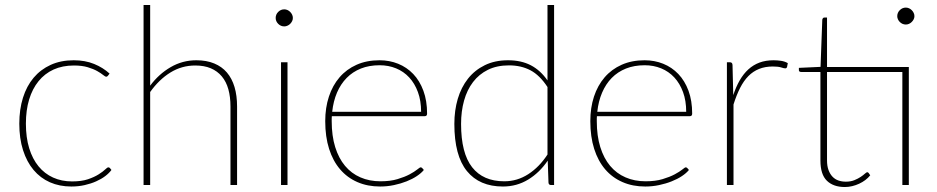

<svg xmlns="http://www.w3.org/2000/svg" viewBox="-20 -743 3764 771"><path d="M413.5 -439Q412 -437.5 410.5 -436.2Q409 -435 406.5 -435Q402.5 -435 394 -442Q385.5 -449 370.5 -457.5Q355.5 -466 332.5 -473Q309.5 -480 277 -480Q231 -480 195.2 -463.8Q159.5 -447.5 134.8 -417Q110 -386.5 97 -343.5Q84 -300.5 84 -246.5Q84 -191 97.2 -147.8Q110.5 -104.5 134.8 -75Q159 -45.5 193.2 -30Q227.5 -14.5 269.5 -14.5Q307.5 -14.5 333.2 -23.2Q359 -32 376 -42.8Q393 -53.5 402 -62.2Q411 -71 415 -71Q419 -71 421.5 -68L427.5 -60.5Q418.5 -48 402.8 -36Q387 -24 366.2 -14.8Q345.5 -5.5 320.2 0.2Q295 6 266.5 6Q219 6 180.5 -11Q142 -28 114.8 -60.5Q87.5 -93 72.5 -140Q57.5 -187 57.5 -246.5Q57.5 -303.5 72.2 -350.5Q87 -397.5 115 -430.8Q143 -464 183.5 -482.5Q224 -501 276 -501Q322 -501 358 -486.2Q394 -471.5 420 -447.5Z M583 -399Q617.5 -445.5 665 -473.2Q712.5 -501 768.5 -501Q809.5 -501 840.2 -488.2Q871 -475.5 891.2 -451.8Q911.5 -428 921.8 -393.5Q932 -359 932 -315.5V0H905.5V-315.5Q905.5 -354 897 -384.5Q888.5 -415 870.8 -436.2Q853 -457.5 826.5 -468.8Q800 -480 764 -480Q710 -480 664.2 -451.8Q618.5 -423.5 583 -373.5V0H556.5V-723H583Z M1134.5 -493V0H1108.5V-493ZM1156 -671Q1156 -664 1153 -658Q1150 -652 1145.2 -647.2Q1140.5 -642.5 1134.2 -639.8Q1128 -637 1121.5 -637Q1107.5 -637 1097.2 -647.2Q1087 -657.5 1087 -671Q1087 -685 1097.2 -695.2Q1107.5 -705.5 1121.5 -705.5Q1128 -705.5 1134.2 -702.8Q1140.5 -700 1145.2 -695.2Q1150 -690.5 1153 -684.2Q1156 -678 1156 -671Z M1671 -294Q1671 -338.5 1658.2 -373.2Q1645.5 -408 1623.2 -432Q1601 -456 1570.5 -468.5Q1540 -481 1504.5 -481Q1462.5 -481 1429.2 -467.8Q1396 -454.5 1372 -430Q1348 -405.5 1333.2 -371Q1318.5 -336.5 1314 -294ZM1682 -60.5Q1672 -48 1654 -36Q1636 -24 1612.8 -14.8Q1589.5 -5.5 1562.2 0.2Q1535 6 1506.5 6Q1456 6 1415.2 -11.8Q1374.5 -29.5 1345.8 -63Q1317 -96.5 1301.5 -145.2Q1286 -194 1286 -256.5Q1286 -310.5 1300.8 -355.2Q1315.5 -400 1343.5 -432.5Q1371.5 -465 1412 -483Q1452.5 -501 1504 -501Q1544 -501 1578.8 -487Q1613.5 -473 1639.5 -445.8Q1665.5 -418.5 1680.2 -378.5Q1695 -338.5 1695 -287Q1695 -276.5 1686 -276.5H1312.5Q1312 -271.5 1312 -266.8Q1312 -262 1312 -256.5Q1312 -197.5 1326 -152.5Q1340 -107.5 1365.5 -77Q1391 -46.5 1427.2 -30.8Q1463.5 -15 1508 -15Q1547.5 -15 1576.5 -23.8Q1605.5 -32.5 1625 -43Q1644.5 -53.5 1655.2 -62.2Q1666 -71 1669 -71Q1673 -71 1675.5 -68Z M2178.5 -393.5Q2147.5 -441 2110 -460.8Q2072.5 -480.5 2024 -480.5Q1975.5 -480.5 1939.5 -462.8Q1903.5 -445 1879.5 -413.5Q1855.5 -382 1843.5 -339Q1831.5 -296 1831.5 -245.5Q1831.5 -128 1875.8 -71.5Q1920 -15 2005 -15Q2057 -15 2101.2 -43.5Q2145.5 -72 2178.5 -122.5ZM2205 -723V0H2193Q2183 0 2182.5 -10L2179.5 -98Q2146.5 -49.5 2100.8 -21.8Q2055 6 1999.5 6Q1905.5 6 1855 -56Q1804.5 -118 1804.5 -245.5Q1804.5 -299.5 1818.2 -346Q1832 -392.5 1859.2 -427Q1886.5 -461.5 1926.8 -481.2Q1967 -501 2020 -501Q2073 -501 2111.8 -480.8Q2150.5 -460.5 2178.5 -420V-723Z M2735.5 -294Q2735.5 -338.5 2722.8 -373.2Q2710 -408 2687.8 -432Q2665.5 -456 2635 -468.5Q2604.5 -481 2569 -481Q2527 -481 2493.8 -467.8Q2460.5 -454.5 2436.5 -430Q2412.5 -405.5 2397.8 -371Q2383 -336.5 2378.5 -294ZM2746.5 -60.5Q2736.5 -48 2718.5 -36Q2700.5 -24 2677.2 -14.8Q2654 -5.5 2626.8 0.2Q2599.5 6 2571 6Q2520.5 6 2479.8 -11.8Q2439 -29.5 2410.2 -63Q2381.5 -96.5 2366 -145.2Q2350.5 -194 2350.5 -256.5Q2350.5 -310.5 2365.2 -355.2Q2380 -400 2408 -432.5Q2436 -465 2476.5 -483Q2517 -501 2568.5 -501Q2608.5 -501 2643.2 -487Q2678 -473 2704 -445.8Q2730 -418.5 2744.8 -378.5Q2759.5 -338.5 2759.5 -287Q2759.5 -276.5 2750.5 -276.5H2377Q2376.5 -271.5 2376.5 -266.8Q2376.5 -262 2376.5 -256.5Q2376.5 -197.5 2390.5 -152.5Q2404.5 -107.5 2430 -77Q2455.5 -46.5 2491.8 -30.8Q2528 -15 2572.5 -15Q2612 -15 2641 -23.8Q2670 -32.5 2689.5 -43Q2709 -53.5 2719.8 -62.2Q2730.5 -71 2733.5 -71Q2737.5 -71 2740 -68Z M2924.5 -361Q2935.5 -394.5 2950.5 -420.5Q2965.5 -446.5 2985.2 -464.5Q3005 -482.5 3030 -491.8Q3055 -501 3086.5 -501Q3101 -501 3116.2 -498.8Q3131.5 -496.5 3143.5 -489.5L3140.5 -474Q3138.5 -468.5 3133.5 -468.5Q3128 -468.5 3116.8 -472.2Q3105.5 -476 3083.5 -476Q3052.5 -476 3028.2 -466.2Q3004 -456.5 2985.2 -437.5Q2966.5 -418.5 2952 -390Q2937.5 -361.5 2925.5 -323.5V0H2899V-493H2911Q2921 -493 2921.5 -482Z M3629.5 0H3603.5V-454H3301V-99.5Q3301 -76.5 3307 -60.2Q3313 -44 3323 -33.5Q3333 -23 3346.8 -18.2Q3360.5 -13.5 3376.5 -13.5Q3396 -13.5 3410.8 -19.5Q3425.5 -25.5 3436 -32.5Q3446.5 -39.5 3453 -45.5Q3459.5 -51.5 3462.5 -51.5Q3465 -51.5 3468 -48.5L3474.5 -39Q3466 -28.5 3454.8 -20Q3443.5 -11.5 3430 -5.2Q3416.5 1 3402 4.5Q3387.5 8 3372.5 8Q3326.5 8 3300.5 -17.2Q3274.5 -42.5 3274.5 -98.5V-454H3197.5Q3188 -454 3188 -461.5V-470.5L3275 -474.5L3282 -664Q3282.5 -667 3284.5 -669.8Q3286.5 -672.5 3290 -672.5H3301V-474H3629.5ZM3652 -678Q3652 -671.5 3649 -665.5Q3646 -659.5 3641.2 -654.8Q3636.5 -650 3630.2 -647.2Q3624 -644.5 3617.5 -644.5Q3610.5 -644.5 3604.2 -647.2Q3598 -650 3593.2 -654.8Q3588.5 -659.5 3585.8 -665.5Q3583 -671.5 3583 -678Q3583 -692 3593.2 -702.2Q3603.5 -712.5 3617.5 -712.5Q3624 -712.5 3630.2 -709.8Q3636.5 -707 3641.2 -702.2Q3646 -697.5 3649 -691.2Q3652 -685 3652 -678Z"/></svg>

Font: Lato 2
Style: Regular
Weight: 200
Designer: Lukasz Dziedzic with Adam Twardoch and Botio Nikoltchev
Foundry: tyPoland Lukasz Dziedzic
Version: Version 2.015; 2015-08-06; http://www.latofonts.com/